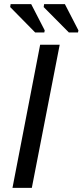

<svg xmlns="http://www.w3.org/2000/svg" viewBox="-20 -903 397 923"><path d="M133 0H40L173 -688H267ZM193 -747H149L29 -869L31 -883H130L195 -757ZM355 -747H311L190 -869L192 -883H292L357 -757Z"/></svg>

Font: Libra Sans
Style: Italic
Weight: 400
Italic angle: -12°
Foundry: Context Ltd
Version: Version 1.002